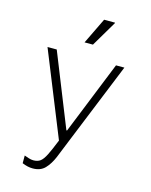

<svg xmlns="http://www.w3.org/2000/svg" viewBox="-135 -833 870 1105"><g transform="rotate(15 300.0 -280.5)"><path d="M169 186Q153 186 138 182.5Q123 179 106 172V126Q117 130 132 135Q147 140 160 140Q186 140 202 128Q218 116 234 84Q250 52 274 -8L71 -511H126L300 -76H304L479 -511H529L327 -13Q306 41 287 86Q268 131 241.5 158.5Q215 186 169 186ZM270 -592 345 -747H410V-744L320 -592Z"/></g></svg>

Font: Chivo Mono Thin
Style: Regular
Weight: 250
Designer: Hector Gatti
Foundry: Omnibus-Type
Version: Version 1.008